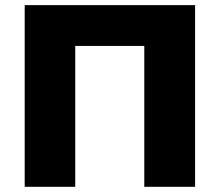

<svg xmlns="http://www.w3.org/2000/svg" viewBox="-20 -720 847 740"><path d="M75.2 0V-700.2H731.9V0H536.1V-543H270V0Z"/></svg>

Font: Montserrat ExtraBold
Style: Regular
Weight: 800
Designer: Julieta Ulanovsky
Foundry: Julieta Ulanovsky
Version: Version 9.000